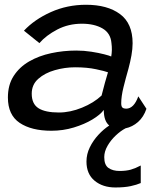

<svg xmlns="http://www.w3.org/2000/svg" viewBox="-20 -552 688 826"><path d="M201 10.5Q115 10.5 64.5 -23.5Q14 -57.5 14 -132.5Q14 -187 38.8 -225.2Q63.5 -263.5 105.5 -287.8Q147.5 -312 200 -323.2Q252.5 -334.5 308 -334.5Q341 -334.5 373 -329.5Q405 -324.5 428.2 -318.5Q451.5 -312.5 458.5 -309Q463.5 -337 459.5 -366.5Q456 -409.5 420.8 -429.8Q385.5 -450 332.5 -450Q274.5 -450 226.5 -425Q178.5 -400 149.5 -366.5L83 -420Q128.5 -468.5 198.8 -500Q269 -531.5 350 -531.5Q442 -531.5 496.2 -491.5Q550.5 -451.5 550.5 -366Q550.5 -342 545.5 -313.8Q540.5 -285.5 532.5 -256Q521 -216 511.2 -176.5Q501.5 -137 501.5 -108Q501.5 -93.5 507 -89Q512.5 -84.5 522.5 -84.5Q556 -84.5 575 -137.5L610 -84Q598 -48.5 573.8 -27.2Q549.5 -6 520 0Q499 11 477.8 31Q456.5 51 442.5 75.5Q428.5 100 428.5 124Q428.5 158 447 170.8Q465.5 183.5 494.5 183.5Q522.5 183.5 542.8 177.8Q563 172 585.5 160V235.5Q568.5 243 542 248.8Q515.5 254.5 476.5 254.5Q422 254.5 387 225.5Q352 196.5 352 143Q352 111 366.5 81.5Q381 52 403.5 27.8Q426 3.5 450 -12Q426.5 -31 426.5 -79Q411.5 -58.5 377.5 -38Q343.5 -17.5 297.5 -3.5Q251.5 10.5 201 10.5ZM233.5 -68Q282 -68 332.8 -88.8Q383.5 -109.5 417 -141Q432 -200.5 444.5 -241Q431.5 -246 393 -254.2Q354.5 -262.5 303 -262.5Q259 -262.5 216 -250.2Q173 -238 144.8 -213Q116.5 -188 116.5 -149Q116.5 -105 145.5 -86.5Q174.5 -68 233.5 -68Z"/></svg>

Font: Grandstander
Style: Italic
Weight: 400
Italic angle: -15°
Designer: Tyler Finck
Foundry: Etcetera Type Co
Version: Version 1.200; ttfautohint (v1.8.3)